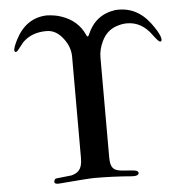

<svg xmlns="http://www.w3.org/2000/svg" viewBox="-52 -784 812 838"><g transform="rotate(-5 353.5 -365.0)"><path d="M670 -600C664 -616 652 -635 635 -658C595 -711 544 -735 482 -730C423 -721 383 -689 360 -634C358 -629 356 -626 353 -626C351 -626 349 -629 347 -634C328 -677 294 -706 247 -722C228 -729 206 -732 183 -733C123 -731 77 -700 46 -640C35 -618 29 -603 29 -594C29 -589 31 -587 34 -586C38 -585 43 -589 48 -596L70 -624C96 -651 131 -665 176 -665C205 -665 229 -651 250 -623C269 -598 278 -571 278 -544V-98C278 -45 254 -35 231 -28C230 -28 221 -27 204 -25L167 -21C158 -21 154 -16 153 -7C153 1 160 4 173 3C258 -4 310 -8 328 -8C380 -8 435 -6 494 -1C513 0 522 -4 523 -13C523 -19 518 -23 507 -25C503 -26 488 -27 461 -29C424 -32 401 -36 401 -91V-530C401 -554 407 -577 418 -600C433 -632 457 -653 490 -662C503 -666 516 -668 529 -668C572 -668 608 -648 637 -607C653 -585 663 -575 668 -576C675 -578 675 -586 670 -600Z"/></g></svg>

Font: GFS Fleischman
Style: Regular
Weight: 400
Designer: George Matthiopoulos
Foundry: George Matthiopoulos
Version: Version 1.0